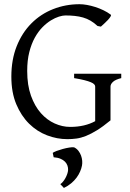

<svg xmlns="http://www.w3.org/2000/svg" viewBox="-20 -650 623 917"><path d="M508.8 -580.1Q512.2 -577.6 507.8 -570.6Q503.4 -563.5 495.4 -554.7Q487.3 -545.9 477.8 -537.4Q468.3 -528.8 461.9 -522.9L445.8 -525.9Q429.7 -541 412.6 -551Q395.5 -561 376.7 -566.4Q357.9 -571.8 336.9 -574Q315.9 -576.2 292 -576.2Q279.8 -576.2 261.5 -570.6Q243.2 -564.9 222.9 -552.5Q202.6 -540 182.6 -519.8Q162.6 -499.5 146.2 -470Q129.9 -440.4 119.9 -401.1Q109.9 -361.8 109.9 -311Q109.9 -243.2 127.9 -192.9Q146 -142.6 175.3 -109.6Q204.6 -76.7 241.2 -60.3Q277.8 -43.9 314.9 -43.9Q350.6 -43.9 380.6 -51Q410.6 -58.1 434.6 -71.3V-236.8Q434.6 -242.2 429.9 -247.3Q425.3 -252.4 413.8 -257.3Q402.3 -262.2 383.1 -267.1Q363.8 -272 334 -276.9V-297.9H559.1V-276.9Q531.2 -270 519.5 -259Q507.8 -248 507.8 -236.8V-75.2Q471.7 -45.4 443.1 -27.8Q414.6 -10.3 390.6 -0.7Q366.7 8.8 345.2 11.7Q323.7 14.6 301.8 14.6Q252.4 14.6 204.6 -3.7Q156.7 -22 118.9 -59.3Q81.1 -96.7 57.6 -152.6Q34.2 -208.5 34.2 -284.2Q34.2 -365.2 59.8 -429.4Q85.4 -493.7 129.9 -538.3Q174.3 -583 233.6 -606.4Q293 -629.9 359.9 -629.9Q376 -629.9 395.3 -626.5Q414.6 -623 434.6 -616.7Q454.6 -610.4 473.9 -601.1Q493.2 -591.8 508.8 -580.1ZM371.6 140.6Q369.1 154.3 362.5 169.4Q356 184.6 345.5 198.7Q335 212.9 319.8 225.6Q304.7 238.3 285.2 247.6L268.1 229.5Q274.4 225.6 281 217.5Q287.6 209.5 292.7 200Q297.9 190.4 301.3 180.4Q304.7 170.4 305.2 162.1Q305.7 151.4 302.2 141.1Q298.8 130.9 290.5 122.3Q282.2 113.8 268.8 108.2Q255.4 102.5 236.3 101.1L231.9 80.1Q236.3 76.2 250 71Q263.7 65.9 279.8 61.5Q295.9 57.1 311 54.7Q326.2 52.2 334 53.7Q346.2 59.6 354.5 70.3Q362.8 81.1 367.2 93.3Q371.6 105.5 372.6 117.9Q373.5 130.4 371.6 140.6Z"/></svg>

Font: Gentium Plus
Style: Regular
Weight: 400
Designer: J. Victor Gaultney, Annie Olsen, Iska Routamaa
Foundry: SIL International
Version: Version 1.510